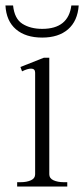

<svg xmlns="http://www.w3.org/2000/svg" viewBox="-22 -685 309 705"><path d="M-2 -665H26Q31 -616 60.5 -597.5Q90 -579 133 -579Q229 -579 240 -665H267Q263 -608 228 -577.5Q193 -547 133 -547Q72 -547 36.5 -577.5Q1 -608 -2 -665ZM41 -16H54Q76 -16 91.5 -23Q107 -30 107 -45V-418Q107 -433 92 -433Q79 -433 59 -423L53 -439L139 -473H159V-45Q159 -30 174.5 -23Q190 -16 212 -16H225V0H41Z"/></svg>

Font: Taviraj ExtraLight
Style: Regular
Weight: 275
Designer: Katatrad Team
Foundry: CadsonDemak
Version: Version 1.001